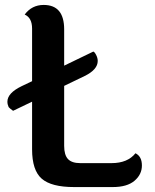

<svg xmlns="http://www.w3.org/2000/svg" viewBox="-20 -758 628 778"><path d="M305 -97H432Q497 -97 529 -137Q555 -124 555 -87.5Q555 -51 525 -25.5Q495 0 437 0H280Q188 0 149 -34Q110 -68 110 -153V-346L33 -309Q19 -319 15 -324Q10 -335 10 -346Q10 -381 68 -409L110 -429V-642Q110 -686 80 -699Q109 -738 157 -738Q240 -738 240 -639V-492L358 -549Q363 -548 369.5 -535.5Q376 -523 376 -511Q376 -476 323 -450L240 -410V-167Q240 -130 255.5 -113.5Q271 -97 305 -97Z"/></svg>

Font: Laila SemiBold
Style: Regular
Weight: 600
Designer: Hitesh Malaviya
Foundry: Indian Type Foundry
Version: Version 1.302;PS 1.0;hotconv 1.0.78;makeotf.lib2.5.61930; tt